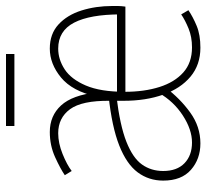

<svg xmlns="http://www.w3.org/2000/svg" viewBox="-44 -632 688 640"><g transform="rotate(-90 300.0 -312.0)"><path d="M142 12Q90 12 54 -19.5Q18 -51 18 -112Q18 -160 45.5 -197Q73 -234 135 -258.5Q197 -283 300 -294V-268Q201 -256 147 -234.5Q93 -213 71.5 -182.5Q50 -152 50 -112Q50 -66 76 -41Q102 -16 145 -16Q188 -16 235 -46.5Q282 -77 310 -126L328 -104Q292 -56 245 -22Q198 12 142 12ZM461 12Q404 12 364.5 -21Q325 -54 304.5 -112Q284 -170 284 -244V-290Q285 -383 256 -422.5Q227 -462 176 -462Q143 -462 107 -447.5Q71 -433 50 -417L36 -440Q58 -455 96.5 -472.5Q135 -490 180 -490Q234 -490 268.5 -452.5Q303 -415 312 -334H298Q316 -415 361.5 -452.5Q407 -490 458 -490Q507 -490 538.5 -461Q570 -432 585 -384.5Q600 -337 600 -282Q600 -273 600 -263Q600 -253 598 -238H292V-266H580L572 -254Q572 -356 544.5 -409Q517 -462 458 -462Q422 -462 389 -440.5Q356 -419 335 -370Q314 -321 314 -240Q314 -175 330 -124.5Q346 -74 378.5 -45Q411 -16 462 -16Q497 -16 525 -27.5Q553 -39 572 -52L586 -28Q564 -13 534 -0.5Q504 12 461 12ZM200 -608V-636H440V-608Z"/></g></svg>

Font: Source Code Pro ExtraLight
Style: Regular
Weight: 200
Monospace: yes
Designer: Paul D. Hunt, Teo Tuominen
Foundry: Adobe
Version: Version 1.026;hotconv 1.1.0;makeotfexe 2.6.0